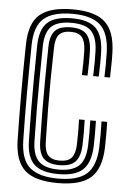

<svg xmlns="http://www.w3.org/2000/svg" viewBox="-56 -851 605 901"><g transform="rotate(5 246.0 -400.0)"><path d="M250 9.2Q142.5 9.2 95 -33.8Q47.5 -76.8 45.5 -175.8Q43.5 -280.8 43.2 -388Q43 -495.2 45.2 -625.5Q47 -726.8 96.1 -767.9Q145.2 -809 249.8 -809Q355.5 -809 402.5 -766.2Q449.5 -723.5 452.8 -624.8Q453.8 -596.2 453.2 -565Q452.8 -533.8 451.8 -505.5H425.5Q426.5 -533.8 426.9 -565Q427.2 -596.2 426.2 -623.8Q423.2 -712 382.1 -750Q341 -788 249.8 -788Q158.8 -788 116 -751.1Q73.2 -714.2 72 -624.8Q70.2 -507.5 70 -395.8Q69.8 -284 72 -176.8Q73.8 -85.2 117.1 -48.5Q160.5 -11.8 250 -11.8Q343.8 -11.8 385.5 -50Q427.2 -88.2 430.2 -176.8Q431.2 -203 431.1 -235.4Q431 -267.8 430 -297H456.5Q457.8 -264.2 457.6 -232.8Q457.5 -201.2 456.8 -175.8Q453.8 -76.8 405.9 -33.8Q358 9.2 250 9.2ZM250 -33Q170.2 -33 135.1 -66.4Q100 -99.8 98.5 -176.8Q96.8 -257.5 96.4 -327.8Q96 -398 96.5 -469.4Q97 -540.8 98.2 -624.8Q99.5 -701.5 134.9 -734.1Q170.2 -766.8 249.8 -766.8Q329.5 -766.8 363.4 -732.6Q397.2 -698.5 399.8 -622.8Q400.8 -598.8 400.4 -572.4Q400 -546 399 -505.5H372.5Q373.8 -550.8 373.9 -576.1Q374 -601.5 373.2 -622.5Q371.5 -685.5 344.4 -715.5Q317.2 -745.5 249.8 -745.5Q182.5 -745.5 154.1 -716.8Q125.8 -688 124.8 -623.8Q123.8 -543 123 -472.8Q122.2 -402.5 122.6 -331.6Q123 -260.8 124.8 -177.5Q126.2 -112.2 154.9 -83.2Q183.5 -54.2 250 -54.2Q311.8 -54.2 343 -81.5Q374.2 -108.8 377.2 -178.5Q378.2 -200 378.2 -235Q378.2 -270 377.2 -297H403.8Q404.5 -268.8 404.6 -235.9Q404.8 -203 403.8 -177.8Q400.8 -100.8 365.2 -66.9Q329.8 -33 250 -33ZM250 -75.2Q198.5 -75.2 175.6 -99.4Q152.8 -123.5 151.5 -177.5Q149.8 -254.8 149.2 -325Q148.8 -395.2 149.2 -467.6Q149.8 -540 151.2 -623.8Q152.2 -677 174.6 -700.6Q197 -724.2 249.8 -724.2Q299.5 -724.2 322.2 -700.4Q345 -676.5 347 -621Q348 -595.5 347.5 -564.2Q347 -533 346 -505.5H319.5Q320.8 -537.5 321 -566.2Q321.2 -595 320.5 -621Q319 -664.5 302.9 -683.9Q286.8 -703.2 249.8 -703.2Q212.8 -703.2 195.8 -684.9Q178.8 -666.5 177.8 -622.8Q175.8 -545.8 175.1 -474.8Q174.5 -403.8 175.1 -331.5Q175.8 -259.2 177.8 -178.5Q178.8 -134.2 195.8 -115.4Q212.8 -96.5 250 -96.5Q290.2 -96.5 306.6 -116.6Q323 -136.8 324.5 -179.5Q325.5 -205.2 325.4 -237.1Q325.2 -269 324.2 -297H350.8Q351.8 -269 351.9 -236.8Q352 -204.5 351 -179.5Q349 -124.8 326 -100Q303 -75.2 250 -75.2Z"/></g></svg>

Font: Big Shoulders Inline Text ExtraBold
Style: Regular
Weight: 800
Designer: Patric King
Foundry: XO Type Co
Version: Version 1.000